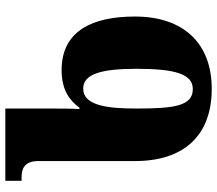

<svg xmlns="http://www.w3.org/2000/svg" viewBox="-67 -733 814 720"><g transform="rotate(-90 340.0 -373.0)"><path d="M437 -549C364 -549 324 -520 296 -482H291C293 -512 293 -557 293 -596V-760H22V-699H37C67 -699 96 -688 96 -637V-274C96 -91 191 14 367 14C536 14 638 -90 638 -274C638 -434 584 -549 437 -549ZM366 -57C303 -57 293 -125 293 -268C293 -374 303 -468 368 -468C423 -468 442 -398 442 -268C442 -125 423 -57 366 -57Z"/></g></svg>

Font: Noto Serif Georgian Black
Style: Regular
Weight: 900
Designer: Monotype Design Team, Akaki Razmadze
Foundry: Google LLC
Version: Version 2.003